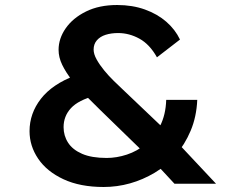

<svg xmlns="http://www.w3.org/2000/svg" viewBox="-20 -734 950 767"><path d="M677 0 600 -83 560 -120 380 -295Q350 -324 320.5 -354Q291 -384 267 -414.5Q243 -445 228.5 -475Q214 -505 214 -535Q214 -580 242.5 -621Q271 -662 323.5 -688Q376 -714 448 -714Q509 -714 559 -696Q609 -678 644.5 -647Q680 -616 699 -576L607 -505Q578 -557 537 -579.5Q496 -602 452 -602Q424 -602 402 -595Q380 -588 367 -573Q354 -558 354 -536Q354 -518 366 -496.5Q378 -475 396 -453Q414 -431 434.5 -411Q455 -391 471 -376L656 -200L693 -160L843 0ZM394 13Q300 13 233.5 -18Q167 -49 132.5 -100Q98 -151 98 -210Q98 -281 143.5 -339.5Q189 -398 282 -433L361 -352Q293 -334 263.5 -302Q234 -270 234 -226Q234 -192 252 -164Q270 -136 308 -119.5Q346 -103 406 -103Q446 -103 487 -116.5Q528 -130 562.5 -158.5Q597 -187 619.5 -231Q642 -275 644 -335H768Q765 -267 741.5 -211.5Q718 -156 681.5 -114Q645 -72 598 -44Q551 -16 499.5 -1.5Q448 13 394 13Z"/></svg>

Font: Lexend Giga Medium
Style: Regular
Weight: 500
Designer: Bonnie Shaver-Troup, Thomas Jockin
Foundry: Lexend
Version: Version 1.007